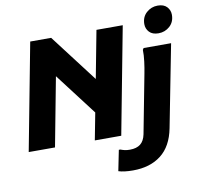

<svg xmlns="http://www.w3.org/2000/svg" viewBox="-106 -920 1331 1273"><g transform="rotate(-10 560.0 -284.0)"><path d="M27 0 164 -720H305L549 -400L610 -720H787L650 0H472L507 -182L292 -464L204 0ZM1012 -626Q971 -626 950 -648.5Q929 -671 929 -702Q929 -750 961.5 -779Q994 -808 1037 -808Q1078 -808 1099 -785.5Q1120 -763 1120 -732Q1120 -684 1088 -655Q1056 -626 1012 -626ZM590 228 618 89H628Q644 95 657.5 98Q671 101 691 101Q736 101 762 80.5Q788 60 797 16L873 -380Q880 -415 885.5 -458Q891 -501 890 -536L897 -547H1082L974 7Q951 125 877 182.5Q803 240 688 240Q627 240 590 228Z"/></g></svg>

Font: Kufam
Style: Bold Italic
Weight: 700
Italic angle: -11°
Designer: Artur Schmal
Foundry: Original Type
Version: Version 1.301; ttfautohint (v1.8.3)